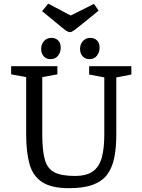

<svg xmlns="http://www.w3.org/2000/svg" viewBox="-20 -1007 772 1041"><path d="M354.5 13.3Q260.1 13.3 209.5 -19.1Q158.9 -51.6 140.4 -116.6Q121.9 -181.6 121.9 -278V-588.9L40.4 -603.9V-648H291.1V-603.9L209.2 -588.9V-278Q209.2 -189.3 223.5 -140.3Q237.7 -91.3 276.1 -72.2Q314.5 -53.1 385.4 -53.1Q449.4 -53.1 483.7 -77.9Q518.1 -102.6 531.8 -152.5Q545.5 -202.4 545.5 -278V-587.3L463.3 -602.9V-648H692.2V-602.9L610.6 -587.3V-278Q610.6 -206.4 599.6 -152Q588.6 -97.6 561.3 -60.7Q533.9 -23.9 483.6 -5.3Q433.2 13.3 354.5 13.3ZM464.9 -686.3Q442.1 -686.3 428 -702Q414 -717.7 414 -741.8Q414 -766.6 429.4 -784.2Q444.9 -801.7 468.8 -801.7Q492.5 -801.7 506.2 -787.5Q520 -773.3 520 -748Q520 -724 505.7 -705.2Q491.3 -686.3 464.9 -686.3ZM253.9 -686.3Q230.3 -686.3 216.7 -702Q203.1 -717.7 203.1 -741.8Q203.1 -766.6 218.5 -784.2Q234 -801.7 258.1 -801.7Q281.7 -801.7 295.5 -787.5Q309.3 -773.3 309.3 -748Q309.3 -724 294.9 -705.2Q280.5 -686.3 253.9 -686.3ZM359.6 -832.7Q348.1 -832.7 330.3 -846.4Q312.5 -860 282.3 -885.6L208.4 -946.5L241.6 -987.3L363.3 -922.9L489.5 -985.8L514.6 -949.3L436.8 -885.9Q401.6 -857 385.1 -844.9Q368.6 -832.7 359.6 -832.7Z"/></svg>

Font: Faustina Light
Style: Regular
Weight: 300
Designer: Alfonso Garcia
Foundry: http://www.omnibus-type.com
Version: Version 1.200